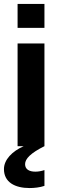

<svg xmlns="http://www.w3.org/2000/svg" viewBox="-38 -740 296 972"><path d="M51 0H82C23 26 -18 69 -18 116C-18 183 38 212 112 212C135 212 164 209 187 201V121C172 126 157 129 141 129C111 129 89 118 89 91C89 64 117 35 187 0V-520H51ZM51 -599H187V-720H51Z"/></svg>

Font: Aspekta 650
Style: Regular
Weight: 650
Designer: Ivo Dolenc
Version: Version 2.000